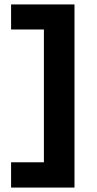

<svg xmlns="http://www.w3.org/2000/svg" viewBox="-20 -736 436 866"><path d="M178 -716H316V110H178ZM30 -4H248V110H30ZM30 -716H248V-603H30Z"/></svg>

Font: Uncut Sans VF
Style: Regular
Weight: 400
Designer: Kasper Nordkvist
Foundry: Uncut Type
Version: Version 1.100;FEAKit 1.0